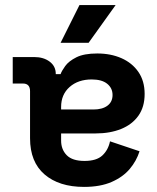

<svg xmlns="http://www.w3.org/2000/svg" viewBox="-20 -720 617 754"><path d="M548 -351Q548 -300 523.5 -265.5Q499 -231 455.5 -213.5Q412 -196 356 -196H220V-168Q220 -133 242 -110.5Q264 -88 312 -88Q359 -88 382 -109.5Q405 -131 412 -165L528 -126Q516 -88 489.5 -56.5Q463 -25 418.5 -5.5Q374 14 310 14Q212 14 155 -35Q98 -84 98 -177V-362Q98 -392 70 -392H30V-496H114Q151 -496 175 -478Q199 -460 199 -430V-429H218Q222 -441 236 -460.5Q250 -480 280 -495Q310 -510 362 -510Q415 -510 457 -491.5Q499 -473 523.5 -437.5Q548 -402 548 -351ZM220 -300V-290H347Q382 -290 402 -305Q422 -320 422 -347Q422 -374 401 -391Q380 -408 340 -408Q287 -408 253.5 -378.5Q220 -349 220 -300ZM218 -552 292 -700H434L328 -552Z"/></svg>

Font: Space 7353
Style: Regular
Weight: 400
Designer: Christine Claussen + Ruben Lyon  (Space 7353)
Version: Version 1.000;FEAKit 1.0